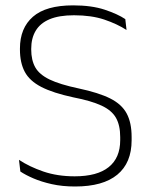

<svg xmlns="http://www.w3.org/2000/svg" viewBox="-20 -668 552 698"><path d="M253 10Q206.5 10 168.5 1.5Q130.5 -7 101.5 -19.5Q72.5 -32 54 -44.5L49 -87Q86.5 -62 137.5 -44.5Q188.5 -27 251.5 -27Q333.5 -27 375.2 -60.5Q417 -94 417 -158.5V-169.5Q417 -212.5 401.5 -239.8Q386 -267 348.8 -284.2Q311.5 -301.5 247 -314Q172.5 -330 130 -352Q87.5 -374 70 -407Q52.5 -440 52.5 -488V-491.5Q52.5 -566 99.8 -607.2Q147 -648.5 246 -648.5Q313 -648.5 360.5 -632.8Q408 -617 435.5 -598.5L440 -559Q406 -581 359.2 -596.8Q312.5 -612.5 249 -612.5Q194.5 -612.5 160.2 -598Q126 -583.5 109.8 -556.2Q93.5 -529 93.5 -490.5V-488Q93.5 -449.5 108.2 -423.2Q123 -397 160.2 -379Q197.5 -361 266 -346.5Q339 -331 380.8 -310Q422.5 -289 440.5 -255.5Q458.5 -222 458.5 -170V-158Q458.5 -76 406.5 -33Q354.5 10 253 10Z"/></svg>

Font: Anek Telugu Medium ExtraLight
Style: Regular
Weight: 250
Version: Version 1.003